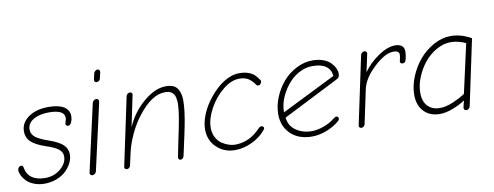

<svg xmlns="http://www.w3.org/2000/svg" viewBox="-59 -975 3290 1279"><g transform="rotate(-10 1585.5 -335.5)"><path d="M158.2 5.9Q119.6 5.9 87.9 -6.6Q56.2 -19 37.8 -37.8Q19.5 -56.6 10 -75.7Q0.5 -94.7 0 -110.8Q0 -123 7.1 -131.1Q14.2 -139.2 23.9 -139.2Q36.1 -139.2 38.1 -125Q44.9 -80.1 78.1 -55.4Q111.3 -30.8 168.9 -30.8Q229 -30.8 272.9 -67.6Q316.9 -104.5 316.9 -150.9Q316.9 -179.7 293.2 -199.2Q269.5 -218.8 209 -238.8Q143.6 -260.3 112.8 -288.6Q82 -316.9 82 -360.8Q82 -418.5 134.3 -455.8Q186.5 -493.2 271 -493.2Q339.4 -493.2 374.8 -470.5Q410.2 -447.8 410.2 -408.2Q410.2 -385.7 401.9 -366.5Q393.6 -347.2 378.9 -347.2Q370.1 -347.2 366 -352.5Q361.8 -357.9 362.8 -365.2Q363.8 -368.7 366.5 -376.5Q369.1 -384.3 370.6 -390.6Q372.1 -397 372.1 -401.9Q372.1 -457 267.1 -457Q202.1 -457 161.6 -432.6Q121.1 -408.2 121.1 -366.2Q121.1 -335.9 146 -315.2Q170.9 -294.4 233.9 -272.9Q301.8 -249 329.3 -222.4Q356.9 -195.8 356.9 -157.2Q356.9 -128.9 342.5 -100.1Q328.1 -71.3 303.2 -47.6Q278.3 -23.9 240 -9Q201.7 5.9 158.2 5.9Z M615.7 -600.1Q608.9 -600.1 604.2 -606Q599.6 -611.8 601.1 -620.1L610.8 -662.1Q612.3 -669.4 620.4 -675.8Q628.4 -682.1 635.7 -682.1Q644.5 -682.1 648.4 -675.5Q652.3 -668.9 650.9 -661.1L641.1 -619.1Q639.2 -610.4 631.8 -605.2Q624.5 -600.1 615.7 -600.1ZM481.9 5.9Q474.1 5.9 468.5 0Q462.9 -5.9 464.8 -15.1L566.9 -469.2Q568.8 -478 576.9 -484.1Q585 -490.2 592.8 -490.2Q602.1 -490.2 606.7 -483.4Q611.3 -476.6 609.9 -467.8L507.8 -15.1Q505.9 -5.9 497.6 0Q489.3 5.9 481.9 5.9Z M714.8 5.9Q706.5 5.9 701.9 0.5Q697.3 -4.9 698.7 -12.2L796.9 -475.1Q799.3 -482.9 805.9 -488.5Q812.5 -494.1 820.8 -494.1Q829.6 -494.1 834.5 -488.3Q839.4 -482.4 836.9 -475.1L793 -264.2Q833.5 -358.9 912.1 -426Q990.7 -493.2 1064.9 -493.2Q1094.2 -493.2 1114 -484.6Q1133.8 -476.1 1145 -457Q1156.2 -438 1160.6 -412.4Q1165 -386.7 1162.1 -346.9Q1159.2 -307.1 1152.1 -263.2Q1145 -219.2 1131.8 -158.2Q1103 -28.8 1100.6 -15.1Q1098.1 -6.3 1092 -0.2Q1085.9 5.9 1077.6 5.9Q1070.3 5.9 1065.9 0Q1061.5 -5.9 1063 -14.2Q1066.9 -33.7 1075.7 -78.9Q1084.5 -124 1090.8 -151.9Q1098.1 -186.5 1103 -211.2Q1107.9 -235.8 1112.8 -263.2Q1117.7 -290.5 1119.9 -309.3Q1122.1 -328.1 1123.5 -348.4Q1125 -368.7 1123.8 -381.8Q1122.6 -395 1119.6 -408.2Q1116.7 -421.4 1110.8 -429.2Q1105 -437 1096.9 -443.4Q1088.9 -449.7 1077.6 -452.4Q1066.4 -455.1 1051.8 -455.1Q960.4 -455.1 865.7 -330.1Q828.1 -281.2 799.6 -220Q771 -158.7 757.8 -101.1L738.8 -16.1Q737.3 -6.8 730.5 -0.5Q723.6 5.9 714.8 5.9Z M1447.3 5.9Q1373 5.9 1322.8 -42.2Q1272.5 -90.3 1272.5 -164.1Q1272.5 -205.1 1289.6 -252Q1306.6 -298.8 1336.2 -341.1Q1365.7 -383.3 1401.9 -418.2Q1438 -453.1 1479.7 -473.6Q1521.5 -494.1 1559.6 -494.1Q1595.2 -494.1 1620.6 -485.4Q1646 -476.6 1661.9 -462.2Q1677.7 -447.8 1693.4 -423.8Q1696.8 -420.4 1695.3 -412.1Q1693.8 -403.3 1687.3 -397.2Q1680.7 -391.1 1673.3 -391.1Q1664.6 -391.1 1660.6 -397Q1641.1 -426.8 1617.2 -442.4Q1593.3 -458 1554.2 -458Q1500 -458 1442.4 -410.6Q1384.8 -363.3 1348.1 -295.2Q1311.5 -227.1 1311.5 -168Q1311.5 -131.3 1326.7 -103Q1341.8 -74.7 1364.7 -59.6Q1387.7 -44.4 1410.4 -37.1Q1433.1 -29.8 1452.6 -29.8Q1549.3 -29.8 1622.6 -106.9Q1633.8 -120.1 1645.5 -120.1Q1652.3 -120.1 1657 -115.7Q1661.6 -111.3 1661.6 -106Q1661.6 -98.1 1650.4 -86.9Q1613.8 -44.9 1558.1 -19.5Q1502.4 5.9 1447.3 5.9Z M1967.3 5.9Q1876.5 5.9 1823.2 -45.9Q1770 -97.7 1770 -178.2Q1770 -235.8 1793.5 -293Q1816.9 -350.1 1855.2 -394.3Q1893.6 -438.5 1946.8 -465.8Q2000 -493.2 2056.2 -493.2Q2097.2 -493.2 2129.2 -481.2Q2161.1 -469.2 2178.7 -450.7Q2196.3 -432.1 2205.1 -412.8Q2213.9 -393.6 2213.9 -376Q2213.9 -360.8 2209 -353.5Q2204.1 -346.2 2189.9 -338.9L1814.9 -148.9Q1819.3 -93.3 1864.7 -61.5Q1910.2 -29.8 1972.2 -29.8Q2010.7 -29.8 2054.4 -46.1Q2098.1 -62.5 2125 -85Q2140.6 -97.2 2147.9 -97.2Q2154.3 -97.2 2158.7 -92.3Q2163.1 -87.4 2163.1 -82Q2163.1 -72.3 2147.9 -60.1Q2113.3 -31.7 2064.5 -12.9Q2015.6 5.9 1967.3 5.9ZM1810.1 -185.1 2176.3 -367.2Q2167 -456.1 2049.3 -456.1Q2000 -456.1 1953.6 -429.7Q1907.2 -403.3 1874 -358.9Q1810.1 -273.9 1810.1 -185.1Z M2615.7 -496.1Q2676.8 -496.1 2676.8 -442.9Q2676.8 -422.4 2668.9 -390.1Q2664.1 -369.1 2645.5 -369.1Q2635.3 -369.1 2631.3 -375.2Q2627.4 -381.3 2629.9 -389.2Q2636.7 -417.5 2636.7 -430.2Q2636.7 -457 2598.6 -457Q2562 -457 2521.5 -430.7Q2481 -404.3 2444.8 -365.2Q2417.5 -337.9 2399.2 -306.2Q2380.9 -274.4 2374.5 -247.1L2324.7 -12.2Q2322.3 -4.9 2315.7 0.5Q2309.1 5.9 2300.8 5.9Q2293 5.9 2287.8 0.2Q2282.7 -5.4 2284.7 -12.2L2382.8 -474.1Q2384.3 -481.4 2391.8 -487.3Q2399.4 -493.2 2406.7 -493.2Q2415.5 -493.2 2420.4 -487.3Q2425.3 -481.4 2423.8 -474.1L2397.9 -353Q2437.5 -410.2 2500.7 -453.1Q2564 -496.1 2615.7 -496.1Z M2831.5 5.9Q2764.6 5.9 2724.6 -36.1Q2684.6 -78.1 2684.6 -148.9Q2684.6 -208.5 2710 -270.5Q2735.4 -332.5 2776.9 -381.6Q2818.4 -430.7 2875.2 -461.9Q2932.1 -493.2 2990.7 -493.2Q3062 -493.2 3129.4 -454.1L3035.6 -11.2Q3033.7 -1 3026.4 5.1Q3019 11.2 3010.3 11.2Q3001 11.2 2996.3 5.1Q2991.7 -1 2993.7 -12.2L3004.4 -55.2Q2968.8 -31.2 2920.9 -12.7Q2873 5.9 2831.5 5.9ZM2838.4 -33.2Q2880.4 -33.2 2929.4 -54.4Q2978.5 -75.7 3011.7 -98.1L3085.4 -428.2Q3069.8 -437.5 3040.3 -445.3Q3010.7 -453.1 2985.4 -453.1Q2935.1 -453.1 2886.5 -425.3Q2837.9 -397.5 2803.5 -354.5Q2769 -311.5 2747.8 -258.5Q2726.6 -205.6 2726.6 -155.8Q2726.6 -95.7 2757.6 -64.5Q2788.6 -33.2 2838.4 -33.2Z"/></g></svg>

Font: Comic Neue Light
Style: Italic
Weight: 300
Italic angle: -12°
Designer: Craig Rozynski
Foundry: Craig Rozynski
Version: Version 2.003;hotconv 1.0.109;makeotfexe 2.5.65596